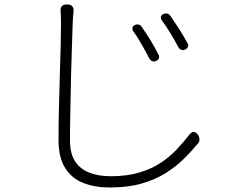

<svg xmlns="http://www.w3.org/2000/svg" viewBox="-20 -783 1040 853"><path d="M580 -672Q588 -676 597 -673.5Q606 -671 610 -663Q627 -639 647.5 -606Q668 -573 684 -540Q689 -533 686 -524.5Q683 -516 673 -512Q665 -508 657 -511Q649 -514 644 -522Q629 -551 610 -584.5Q591 -618 571 -646Q567 -654 569 -661Q571 -668 580 -672ZM706 -721Q725 -728 737 -713Q754 -688 775 -655.5Q796 -623 813 -591Q818 -584 815 -575.5Q812 -567 803 -563Q795 -559 786.5 -561.5Q778 -564 773 -572Q758 -601 738 -634Q718 -667 698 -694Q688 -711 706 -721ZM281 -763Q294 -763 301 -755Q308 -747 307 -734Q306 -721 305 -712.5Q304 -704 303 -682Q302 -639 299.5 -575Q297 -511 295.5 -437.5Q294 -364 292.5 -291.5Q291 -219 291 -158Q291 -100 314 -65.5Q337 -31 378 -15.5Q419 0 471 0Q543 0 597.5 -16Q652 -32 693 -59Q734 -86 765.5 -119.5Q797 -153 824 -188Q831 -196 840 -196.5Q849 -197 856 -188L858 -186Q865 -177 866 -165.5Q867 -154 859 -145Q831 -111 796.5 -77Q762 -43 716 -14Q670 15 609 32.5Q548 50 468 50Q402 50 350.5 30Q299 10 269.5 -36.5Q240 -83 240 -162Q240 -221 241.5 -292.5Q243 -364 245.5 -437Q248 -510 249.5 -574.5Q251 -639 251 -682Q251 -701 250.5 -713Q250 -725 249 -734Q248 -747 255 -755.5Q262 -764 275 -763Z"/></svg>

Font: Chiron GoRound TC L
Style: Regular
Weight: 300
Designer: Ryoko NISHIZUKA 西塚涼子 (kana, bopomofo & ideographs); Paul D. Hunt (Latin, Greek & Cyrillic); Sandoll Communications 산돌커뮤니
Foundry: Adobe
Version: Version 1.000;hotconv 1.1.1;makeotfexe 2.6.0